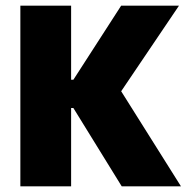

<svg xmlns="http://www.w3.org/2000/svg" viewBox="-20 -659 660 679"><path d="M410.5 0 239.5 -277H212V-377H239.5L408.5 -639H613L395.5 -317V-357L620 0ZM52 0V-639H231.5V0Z"/></svg>

Font: Anek Tamil Medium ExtraBold
Style: Regular
Weight: 800
Version: Version 1.003